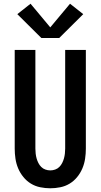

<svg xmlns="http://www.w3.org/2000/svg" viewBox="-20 -1003 540 1031"><path d="M250 8Q223 8 196 2.5Q169 -3 146 -17Q123 -31 105.5 -52.5Q88 -74 77.5 -99Q67 -124 63 -151Q59 -178 59 -205V-735H170V-205Q170 -192 171.5 -178.5Q173 -165 176.5 -152.5Q180 -140 186 -128Q192 -116 201.5 -106.5Q211 -97 224 -92.5Q237 -88 250 -88Q263 -88 276 -92.5Q289 -97 298.5 -106.5Q308 -116 314 -128Q320 -140 323.5 -152.5Q327 -165 328.5 -178.5Q330 -192 330 -205V-735H441V-205Q441 -178 437 -151Q433 -124 422.5 -99Q412 -74 394.5 -52.5Q377 -31 354 -17Q331 -3 304 2.5Q277 8 250 8ZM202 -799 73 -927 144 -983 250 -856 356 -983 427 -927 298 -799Z"/></svg>

Font: Iosevka SS08 Regular
Style: Bold
Weight: 700
Monospace: yes
Designer: Belleve Invis
Foundry: Belleve Invis
Version: Version 16.3.4; ttfautohint (v1.8.4)